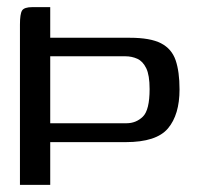

<svg xmlns="http://www.w3.org/2000/svg" viewBox="-20 -519 585 539"><path d="M36 -450Q36 -480 42 -489.5Q48 -499 71 -499H121V-413H344Q402 -413 432 -397.5Q462 -382 473 -350Q484 -318 484 -268Q484 -197 451.5 -158.5Q419 -120 333 -120H121V0H36ZM121 -361V-173H335Q362 -173 381 -191.5Q400 -210 400 -269Q400 -308 390.5 -327.5Q381 -347 365.5 -354Q350 -361 332 -361Z"/></svg>

Font: Genos Medium
Style: Regular
Weight: 500
Designer: Robert E. Leuschke
Foundry: Robert E. Leuschke
Version: Version 1.010; ttfautohint (v1.8.3)